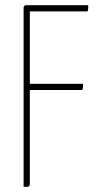

<svg xmlns="http://www.w3.org/2000/svg" viewBox="-20 -720 384 740"><path d="M81 -700C71 -700 71 -690 71 -690V0H85C95 0 95 -10 95 -10V-373H292C300 -373 300 -377 300 -397H95V-676H314C320 -676 320 -680 320 -700Z"/></svg>

Font: Yanone Kaffeesatz Extra Light
Style: Regular
Weight: 200
Designer: Yanone (Cyrillic: Daniel Pouzeot & Huerta Tipografica)
Foundry: Yanone
Version: Version 1.100;PS 001.100;hotconv 1.0.70;makeotf.lib2.5.58329